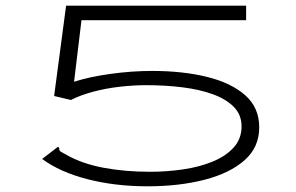

<svg xmlns="http://www.w3.org/2000/svg" viewBox="-20 -643 1040 674"><path d="M498 11Q384 11 287 -14Q190 -39 128 -85L176 -122L184 -128L188 -123Q187 -114 193.5 -110.5Q200 -107 214 -99Q269 -68 344 -54Q419 -40 506 -40Q566 -40 623.5 -48.5Q681 -57 727 -76Q773 -95 800.5 -125.5Q828 -156 828 -199Q828 -240 801 -267.5Q774 -295 727.5 -312Q681 -329 620.5 -336.5Q560 -344 492 -344Q449 -344 400.5 -338.5Q352 -333 307 -321Q262 -309 229 -292L170 -306L212 -623H844V-572H266L240 -356Q292 -373 367 -383.5Q442 -394 514 -394Q622 -394 707 -373Q792 -352 841 -308.5Q890 -265 890 -196Q890 -126 838.5 -80.5Q787 -35 698 -12Q609 11 498 11Z"/></svg>

Font: Inconsolata UltraExpanded Light
Style: Regular
Weight: 300
Width: 9
Monospace: yes
Designer: Raph Levien, Cyreal, Brenton Simpson
Foundry: Raph Levien, Cyreal, Google
Version: Version 3.001; ttfautohint (v1.8.2.53-6de2)